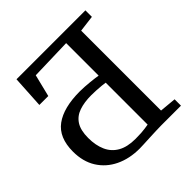

<svg xmlns="http://www.w3.org/2000/svg" viewBox="-196 -897 1057 1057"><g transform="rotate(-45 332.5 -368.0)"><path d="M298.5 6.5Q219 6.5 157.5 -23.2Q96 -53 61.2 -108.5Q26.5 -164 26.5 -241.5Q26.5 -351 93.8 -400.2Q161 -449.5 288 -449.5Q305 -449.5 324.8 -448.2Q344.5 -447 364 -445Q383.5 -443 399 -441Q414.5 -439 422.5 -437.5V-690.5L179 -683.5L147 -554H77.5L88.5 -743H625V-692.5L529.5 -680.5V-58.5L626 -49.5V0H471.5Q455.5 0 430.5 1Q405.5 2 378.5 3.2Q351.5 4.5 329.8 5.5Q308 6.5 298.5 6.5ZM320 -47.5Q347.5 -47.5 365.2 -48.8Q383 -50 396.2 -52Q409.5 -54 422.5 -56V-382.5Q414 -384 396.2 -385.8Q378.5 -387.5 357.5 -388.8Q336.5 -390 318 -390Q263 -390 222.8 -376.2Q182.5 -362.5 160.8 -328.8Q139 -295 139 -235Q139 -178 157.8 -135.8Q176.5 -93.5 216.5 -70.5Q256.5 -47.5 320 -47.5Z"/></g></svg>

Font: Merriweather 20pt
Style: Regular
Weight: 400
Version: Version 2.100